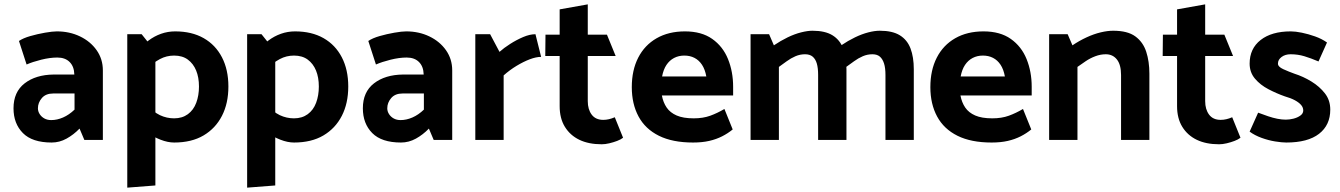

<svg xmlns="http://www.w3.org/2000/svg" viewBox="-20 -642 6149 881"><path d="M154 -145Q154 -171 172 -192Q190 -213 224 -213H322V-139Q297 -115 269.5 -103Q242 -91 215 -91Q197 -91 183.5 -98.5Q170 -106 162 -118.5Q154 -131 154 -145ZM102 -346Q129 -358 169 -368Q209 -378 243 -378Q279 -378 299.5 -357.5Q320 -337 321 -301V-300H226Q144 -299 93 -259.5Q42 -220 42 -145Q42 -75 85 -31.5Q128 12 217 12Q253 12 285.5 -6Q318 -24 345 -52L367 0H452V-319Q452 -371 423.5 -411.5Q395 -452 347 -475Q299 -498 241 -498Q221 -498 186.5 -492Q152 -486 119 -476.5Q86 -467 67 -454Z M693 209V-406L630 -485H564V219ZM649 -323Q684 -355 714 -371Q744 -387 779 -387Q817 -387 842 -368.5Q867 -350 880 -318.5Q893 -287 893 -245Q893 -204 880.5 -170.5Q868 -137 842 -118Q816 -99 779 -99Q745 -99 714 -113.5Q683 -128 649 -167L612 -79Q627 -56 655 -35Q683 -14 716.5 -1Q750 12 779 12Q859 12 914 -20.5Q969 -53 998.5 -110.5Q1028 -168 1028 -245Q1028 -322 998.5 -379Q969 -436 914.5 -467Q860 -498 784 -498Q750 -498 719 -487Q688 -476 661.5 -456Q635 -436 612 -408Z M1243 209V-406L1180 -485H1114V219ZM1199 -323Q1234 -355 1264 -371Q1294 -387 1329 -387Q1367 -387 1392 -368.5Q1417 -350 1430 -318.5Q1443 -287 1443 -245Q1443 -204 1430.5 -170.5Q1418 -137 1392 -118Q1366 -99 1329 -99Q1295 -99 1264 -113.5Q1233 -128 1199 -167L1162 -79Q1177 -56 1205 -35Q1233 -14 1266.5 -1Q1300 12 1329 12Q1409 12 1464 -20.5Q1519 -53 1548.5 -110.5Q1578 -168 1578 -245Q1578 -322 1548.5 -379Q1519 -436 1464.5 -467Q1410 -498 1334 -498Q1300 -498 1269 -487Q1238 -476 1211.5 -456Q1185 -436 1162 -408Z M1757 -145Q1757 -171 1775 -192Q1793 -213 1827 -213H1925V-139Q1900 -115 1872.5 -103Q1845 -91 1818 -91Q1800 -91 1786.5 -98.5Q1773 -106 1765 -118.5Q1757 -131 1757 -145ZM1705 -346Q1732 -358 1772 -368Q1812 -378 1846 -378Q1882 -378 1902.5 -357.5Q1923 -337 1924 -301V-300H1829Q1747 -299 1696 -259.5Q1645 -220 1645 -145Q1645 -75 1688 -31.5Q1731 12 1820 12Q1856 12 1888.5 -6Q1921 -24 1948 -52L1970 0H2055V-319Q2055 -371 2026.5 -411.5Q1998 -452 1950 -475Q1902 -498 1844 -498Q1824 -498 1789.5 -492Q1755 -486 1722 -476.5Q1689 -467 1670 -454Z M2291 0V-296Q2319 -321 2350.5 -340Q2382 -359 2411 -370Q2440 -381 2463 -381L2437 -485Q2411 -485 2380.5 -472Q2350 -459 2321 -440.5Q2292 -422 2272 -404L2229 -485H2161V0Z M2765 -483H2677V-622L2548 -599V-483H2483L2482 -385H2548V-155Q2548 -99 2572 -60Q2596 -21 2638.5 -0.5Q2681 20 2741 20Q2757 20 2776 15.5Q2795 11 2812 4.5Q2829 -2 2839 -10L2801 -104Q2787 -98 2774 -95Q2761 -92 2748 -92Q2713 -92 2695 -116Q2677 -140 2677 -178V-385H2805Z M3344 -204V-244Q3344 -313 3320.5 -371Q3297 -429 3248 -463.5Q3199 -498 3123 -498Q3048 -498 2993 -466.5Q2938 -435 2908.5 -377.5Q2879 -320 2879 -242Q2879 -165 2910 -107.5Q2941 -50 3003.5 -19Q3066 12 3160 12Q3202 12 3234.5 4.5Q3267 -3 3293.5 -16.5Q3320 -30 3342 -48L3304 -142Q3272 -123 3239 -111Q3206 -99 3163 -99Q3115 -99 3085 -112Q3055 -125 3039 -148.5Q3023 -172 3017 -204ZM3018 -291Q3024 -323 3038 -344Q3052 -365 3073 -376Q3094 -387 3120 -387Q3146 -387 3166.5 -376.5Q3187 -366 3201 -345Q3215 -324 3221 -291Z M3554 0V-335Q3571 -347 3590 -361Q3609 -375 3630 -384Q3651 -393 3674 -393Q3696 -393 3709 -382Q3722 -371 3728 -350.5Q3734 -330 3734 -298V0H3864V-324Q3864 -380 3849 -419.5Q3834 -459 3800 -480Q3766 -501 3708 -501Q3686 -501 3656 -493.5Q3626 -486 3594 -470.5Q3562 -455 3531 -434L3509 -485H3424V0ZM3863 -335Q3880 -347 3899 -361Q3918 -375 3939 -384Q3960 -393 3983 -393Q4005 -393 4017.5 -382Q4030 -371 4036.5 -350.5Q4043 -330 4043 -298V0H4173V-324Q4173 -380 4158 -419.5Q4143 -459 4109 -480Q4075 -501 4017 -501Q3994 -501 3964.5 -493.5Q3935 -486 3903 -470.5Q3871 -455 3840 -434Z M4714 -204V-244Q4714 -313 4690.5 -371Q4667 -429 4618 -463.5Q4569 -498 4493 -498Q4418 -498 4363 -466.5Q4308 -435 4278.5 -377.5Q4249 -320 4249 -242Q4249 -165 4280 -107.5Q4311 -50 4373.5 -19Q4436 12 4530 12Q4572 12 4604.5 4.5Q4637 -3 4663.5 -16.5Q4690 -30 4712 -48L4674 -142Q4642 -123 4609 -111Q4576 -99 4533 -99Q4485 -99 4455 -112Q4425 -125 4409 -148.5Q4393 -172 4387 -204ZM4388 -291Q4394 -323 4408 -344Q4422 -365 4443 -376Q4464 -387 4490 -387Q4516 -387 4536.5 -376.5Q4557 -366 4571 -345Q4585 -324 4591 -291Z M4924 0V-335Q4941 -347 4961.5 -361Q4982 -375 5006 -384Q5030 -393 5054 -393Q5086 -393 5105 -369Q5124 -345 5124 -298V0H5254V-304Q5254 -360 5239.5 -404.5Q5225 -449 5189.5 -475Q5154 -501 5088 -501Q5062 -501 5030.5 -493.5Q4999 -486 4965.5 -470.5Q4932 -455 4901 -434L4879 -485H4794V0Z M5598 -483H5510V-622L5381 -599V-483H5316L5315 -385H5381V-155Q5381 -99 5405 -60Q5429 -21 5471.5 -0.5Q5514 20 5574 20Q5590 20 5609 15.5Q5628 11 5645 4.5Q5662 -2 5672 -10L5634 -104Q5620 -98 5607 -95Q5594 -92 5581 -92Q5546 -92 5528 -116Q5510 -140 5510 -178V-385H5638Z M5714 -38Q5737 -21 5768.5 -9.5Q5800 2 5831 7Q5862 12 5882 12Q5981 12 6032.5 -28Q6084 -68 6084 -139Q6084 -182 6059.5 -213.5Q6035 -245 5997.5 -268Q5960 -291 5919 -304Q5894 -313 5868.5 -324.5Q5843 -336 5844 -351Q5844 -368 5860.5 -380.5Q5877 -393 5902 -393Q5935 -393 5965 -384Q5995 -375 6030 -360L6069 -447Q6045 -464 6014 -475Q5983 -486 5953.5 -492Q5924 -498 5903 -498Q5815 -498 5764.5 -458.5Q5714 -419 5714 -350Q5714 -310 5738.5 -281Q5763 -252 5800.5 -232.5Q5838 -213 5875 -200Q5903 -192 5921.5 -182Q5940 -172 5950 -160.5Q5960 -149 5960 -135Q5960 -121 5946.5 -111.5Q5933 -102 5915 -97.5Q5897 -93 5880 -93Q5862 -93 5841.5 -97Q5821 -101 5799 -108.5Q5777 -116 5753 -125Z"/></svg>

Font: Catamaran
Style: Bold
Weight: 700
Designer: Pria Ravichandran
Version: Version 2.000